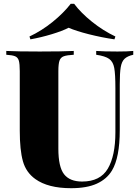

<svg xmlns="http://www.w3.org/2000/svg" viewBox="-20 -976 733 1010"><path d="M681 -688Q650 -681 635 -666.5Q620 -652 615 -622Q610 -592 610 -532V-291Q610 -147 569 -79Q542 -34 489.5 -10Q437 14 354 14Q233 14 166 -34Q117 -69 100.5 -128Q84 -187 84 -288V-602Q84 -640 79 -657Q74 -674 59.5 -680Q45 -686 13 -688V-708Q70 -705 189 -705Q307 -705 368 -708V-688Q332 -686 315.5 -680Q299 -674 293 -657Q287 -640 287 -602V-194Q287 -98 317 -59.5Q347 -21 412 -21Q507 -21 547 -88.5Q587 -156 587 -280V-512Q587 -586 581 -618.5Q575 -651 554.5 -666Q534 -681 486 -688V-708Q527 -705 598 -705Q651 -705 681 -708ZM587 -784 582 -769Q514 -779 447 -796Q380 -813 341 -830Q308 -813 252 -796Q196 -779 140 -769L135 -784Q199 -814 256.5 -860.5Q314 -907 352 -956H370Q406 -908 464 -861.5Q522 -815 587 -784Z"/></svg>

Font: Playfair Display SC Black
Style: Regular
Weight: 900
Designer: Claus Eggers Sørensen
Foundry: Claus Eggers Sørensen
Version: Version 1.200; ttfautohint (v1.6)